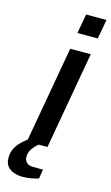

<svg xmlns="http://www.w3.org/2000/svg" viewBox="-183 -769 580 1002"><g transform="rotate(15 107.0 -268.0)"><path d="M24 0 117 -526H228L135 0ZM132 -615 151 -720H261L242 -615ZM49 184Q25 184 2.5 176.5Q-20 169 -33.5 152Q-47 135 -47 107Q-47 79 -36.5 57.5Q-26 36 -9 19Q8 2 27 -12H99L98 -8Q79 5 60.5 27.5Q42 50 42 78Q42 95 53.5 107.5Q65 120 91 120H143L135 170Q115 177 91 180.5Q67 184 49 184Z"/></g></svg>

Font: Archivo SemiExpanded Medium
Style: Italic
Weight: 500
Width: 6
Italic angle: -10°
Designer: Hector Gatti
Foundry: Omnibus-Type
Version: Version 2.001